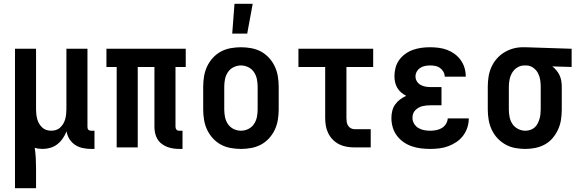

<svg xmlns="http://www.w3.org/2000/svg" viewBox="-20 -777 3040 1012"><path d="M59 215V-520H170V-200Q170 -187 171.5 -174Q173 -161 176.5 -148.5Q180 -136 186.5 -125Q193 -114 202.5 -105Q212 -96 224.5 -92Q237 -88 250 -88Q263 -88 275.5 -92Q288 -96 297.5 -105Q307 -114 313.5 -125Q320 -136 323.5 -148.5Q327 -161 328.5 -174Q330 -187 330 -200V-520H441V-108Q441 -104 442 -100Q443 -96 446 -93Q449 -90 453 -89Q457 -88 461 -88H478V8H461Q439 8 417 3.5Q395 -1 376.5 -13Q358 -25 346 -44Q334 -63 331 -85Q323 -65 311 -47.5Q299 -30 282.5 -17Q266 -4 245.5 2Q225 8 204 8Q194 8 183.5 6.5Q173 5 163 2Q167 28 168.5 54.5Q170 81 170 107V215Z M925 8Q909 8 892.5 5.5Q876 3 860.5 -3Q845 -9 831.5 -19.5Q818 -30 809.5 -44.5Q801 -59 797.5 -75.5Q794 -92 794 -108V-424H706V0H595V-424H541V-520H959V-424H905V-108Q905 -104 906.5 -100Q908 -96 910.5 -93Q913 -90 917 -89Q921 -88 925 -88H942V8Z M1204 -600 1216 -757H1312L1283 -600ZM1250 8Q1223 8 1195.5 3Q1168 -2 1144 -15Q1120 -28 1101.5 -48.5Q1083 -69 1071.5 -93.5Q1060 -118 1055.5 -145.5Q1051 -173 1051 -200V-320Q1051 -347 1055.5 -374.5Q1060 -402 1071.5 -426.5Q1083 -451 1101.5 -471.5Q1120 -492 1144 -505Q1168 -518 1195.5 -523Q1223 -528 1250 -528Q1277 -528 1304.5 -523Q1332 -518 1356 -505Q1380 -492 1398.5 -471.5Q1417 -451 1428.5 -426.5Q1440 -402 1444.5 -374.5Q1449 -347 1449 -320V-200Q1449 -173 1444.5 -145.5Q1440 -118 1428.5 -93.5Q1417 -69 1398.5 -48.5Q1380 -28 1356 -15Q1332 -2 1304.5 3Q1277 8 1250 8ZM1250 -88Q1270 -88 1288.5 -97Q1307 -106 1318.5 -123Q1330 -140 1334 -160Q1338 -180 1338 -200V-320Q1338 -340 1334 -360Q1330 -380 1318.5 -397Q1307 -414 1288.5 -423Q1270 -432 1250 -432Q1230 -432 1211.5 -423Q1193 -414 1181.5 -397Q1170 -380 1166 -360Q1162 -340 1162 -320V-200Q1162 -180 1166 -160Q1170 -140 1181.5 -123Q1193 -106 1211.5 -97Q1230 -88 1250 -88Z M1849 0Q1828 0 1807.5 -3.5Q1787 -7 1768.5 -16Q1750 -25 1735 -40Q1720 -55 1710.5 -74Q1701 -93 1697.5 -113.5Q1694 -134 1694 -155V-424H1553V-520H1947V-424H1806V-155Q1806 -144 1807.5 -134Q1809 -124 1814.5 -115Q1820 -106 1829.5 -101Q1839 -96 1849 -96H1934V0Z M2248 8Q2223 8 2198.5 5Q2174 2 2150.5 -6Q2127 -14 2106.5 -28.5Q2086 -43 2071.5 -62.5Q2057 -82 2050 -106Q2043 -130 2043 -155Q2043 -174 2047.5 -192.5Q2052 -211 2063 -226.5Q2074 -242 2089 -253Q2104 -264 2121 -272Q2107 -279 2094.5 -289.5Q2082 -300 2074 -314Q2066 -328 2062.5 -343.5Q2059 -359 2059 -375Q2059 -398 2065 -420.5Q2071 -443 2084.5 -461.5Q2098 -480 2117 -493.5Q2136 -507 2157.5 -514.5Q2179 -522 2201.5 -525Q2224 -528 2247 -528Q2270 -528 2293 -525Q2316 -522 2337 -514Q2358 -506 2376.5 -492.5Q2395 -479 2408.5 -460Q2422 -441 2428.5 -419Q2435 -397 2435 -374V-373H2324Q2324 -387 2317 -399Q2310 -411 2299 -419Q2288 -427 2274.5 -429.5Q2261 -432 2247 -432Q2234 -432 2220.5 -429.5Q2207 -427 2195.5 -419.5Q2184 -412 2177 -400Q2170 -388 2170 -374Q2170 -360 2177.5 -348Q2185 -336 2197 -329.5Q2209 -323 2222.5 -320.5Q2236 -318 2250 -318H2307V-222H2250Q2239 -222 2228 -221Q2217 -220 2206.5 -217.5Q2196 -215 2186.5 -209.5Q2177 -204 2169 -196Q2161 -188 2157.5 -177.5Q2154 -167 2154 -156Q2154 -140 2162.5 -125.5Q2171 -111 2185 -102.5Q2199 -94 2215 -91Q2231 -88 2248 -88Q2263 -88 2279 -91Q2295 -94 2308.5 -102Q2322 -110 2330.5 -123.5Q2339 -137 2340 -153H2451Q2451 -129 2443.5 -105.5Q2436 -82 2421.5 -62.5Q2407 -43 2386.5 -29Q2366 -15 2343 -6.5Q2320 2 2296 5Q2272 8 2248 8Z M2749 8Q2722 8 2695 3Q2668 -2 2644 -15.5Q2620 -29 2601.5 -49Q2583 -69 2571.5 -94Q2560 -119 2555.5 -146Q2551 -173 2551 -200V-320Q2551 -346 2555 -372Q2559 -398 2569.5 -422Q2580 -446 2597 -466Q2614 -486 2636.5 -500Q2659 -514 2684 -521Q2709 -528 2735 -528H2750L2993 -520V-424L2891 -427Q2903 -418 2913 -406Q2923 -394 2929.5 -380Q2936 -366 2938.5 -350.5Q2941 -335 2941 -320V-200Q2941 -173 2937 -146.5Q2933 -120 2922 -95.5Q2911 -71 2893.5 -50Q2876 -29 2852.5 -16Q2829 -3 2802.5 2.5Q2776 8 2749 8ZM2749 -88Q2762 -88 2774.5 -92Q2787 -96 2797 -104.5Q2807 -113 2813 -124.5Q2819 -136 2823 -148.5Q2827 -161 2828.5 -174Q2830 -187 2830 -200V-320Q2830 -339 2827 -357.5Q2824 -376 2815 -392.5Q2806 -409 2790.5 -420Q2775 -431 2756 -432H2744Q2724 -432 2707 -421.5Q2690 -411 2680 -394.5Q2670 -378 2666 -358.5Q2662 -339 2662 -320V-200Q2662 -180 2666 -160Q2670 -140 2681 -123.5Q2692 -107 2710.5 -97.5Q2729 -88 2749 -88Z"/></svg>

Font: Iosevka Algr
Style: Bold
Weight: 700
Monospace: yes
Designer: Belleve Invis
Foundry: Belleve Invis
Version: Version 26.0.2; ttfautohint (v1.8.3)